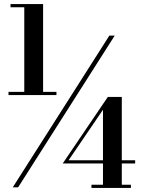

<svg xmlns="http://www.w3.org/2000/svg" viewBox="-20 -826 710 949"><path d="M43 100 520.5 -650H547L69.5 100ZM22 -356V-372H259V-356ZM432 103V87H489V-283.5L319 -34H648V-18H290L513 -347H582V87H627V103ZM100 -360.5V-790H32V-806H193V-360.5Z"/></svg>

Font: Bodoni Moda SC 9pt
Style: Bold
Weight: 700
Designer: Owen Earl
Foundry: indestructible type
Version: Version 2.005